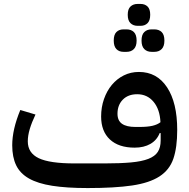

<svg xmlns="http://www.w3.org/2000/svg" viewBox="-20 -942 959 974"><path d="M425 12Q318 12 245 0.5Q172 -11 127 -36.5Q82 -62 62 -103.5Q42 -145 42 -205Q42 -285 83 -384L160 -361Q141 -321 131 -287.5Q121 -254 121 -225Q121 -166 176.5 -139.5Q232 -113 358 -113H511Q590 -113 644.5 -118Q699 -123 732.5 -136Q766 -149 780.5 -171.5Q795 -194 795 -229V-267H790Q776 -231 743 -212Q710 -193 663 -193Q582 -193 537.5 -234.5Q493 -276 493 -351Q493 -398 507.5 -439.5Q522 -481 547.5 -511.5Q573 -542 608 -559.5Q643 -577 685 -577Q776 -577 827.5 -499Q879 -421 879 -283Q879 -194 859.5 -137Q840 -80 789 -47Q738 -14 650 -1Q562 12 425 12ZM687 -298Q729 -298 754 -304Q779 -310 794 -322Q791 -387 759 -425.5Q727 -464 676 -464Q630 -464 603 -436.5Q576 -409 576 -365Q576 -330 599 -314Q622 -298 667 -298ZM749 -679Q726 -679 712 -693Q698 -707 698 -736Q698 -766 712 -779.5Q726 -793 749 -793H763Q786 -793 800 -779.5Q814 -766 814 -736Q814 -707 800 -693Q786 -679 763 -679ZM607 -679Q584 -679 570.5 -693Q557 -707 557 -736Q557 -766 570.5 -779.5Q584 -793 607 -793H622Q645 -793 659 -779.5Q673 -766 673 -736Q673 -707 659 -693Q645 -679 622 -679ZM678 -811Q656 -811 642 -824.5Q628 -838 628 -867Q628 -896 642 -909Q656 -922 678 -922H693Q715 -922 728.5 -909Q742 -896 742 -867Q742 -838 728.5 -824.5Q715 -811 693 -811Z"/></svg>

Font: IBM Plex Sans Arabic Medm
Style: Regular
Weight: 500
Designer: Mike Abbink, Paul van der Laan, Pieter van Rosmalen, Wael Morcos, Khajak Apelian
Foundry: Bold Monday
Version: Version 1.005